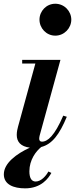

<svg xmlns="http://www.w3.org/2000/svg" viewBox="-56 -780 400 1026"><path d="M155 -675C155 -629.5 191.5 -589.5 239.5 -589.5C287.5 -589.5 325 -629.5 325 -675C325 -720.5 287.5 -760 239.5 -760C191.5 -760 155 -720.5 155 -675ZM218.5 144 202.5 136.5C191 158.5 164.5 190 134.5 190C113 190 101 172 101 135.5C101 75 135.5 28.5 164.5 5.5C222.5 -9.5 261.5 -61 301 -156L282 -162C235.5 -54.5 199 -23 168 -23C157.5 -23 153.5 -30 153.5 -39C153.5 -44 154.5 -50.5 156 -56L267 -460H62.5V-440.5H133L40.5 -103.5C37.5 -92.5 33.5 -76.5 33.5 -59C33.5 -22.5 54.5 3 103.5 9C34 41 -35.5 91 -35.5 151.5C-35.5 206.5 17 226.5 78.5 226.5C164.5 226.5 203.5 172 218.5 144Z"/></svg>

Font: Bodoni* 11pt
Style: Bold Italic
Weight: 700
Italic angle: -13°
Version: Version 2.3